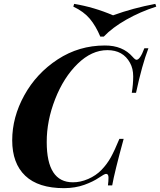

<svg xmlns="http://www.w3.org/2000/svg" viewBox="-20 -957 827 991"><path d="M650.9 -632.8Q615.2 -698.2 534.2 -698.2Q453.1 -698.2 380.9 -627.9Q308.6 -557.6 264.6 -445.3Q220.7 -333 221.2 -223.6Q221.2 -16.1 356 -16.1Q394 -15.6 435.1 -33.2Q475.6 -50.8 503.9 -80.1Q532.2 -109.4 551.8 -144.5Q571.3 -179.7 596.2 -240.2H618.2Q570.8 -66.9 559.1 0H537.1Q540 -21.5 540 -40.5Q540 -59.6 527.3 -59.6Q519.5 -59.6 490.2 -39.6Q460.9 -19.5 415 -2.9Q368.7 13.7 311 14.2Q177.7 14.2 110.4 -49.8Q43 -113.8 43 -232.9Q43 -352.1 105.5 -465.3Q168 -578.6 277.8 -650.4Q387.7 -722.2 521 -722.2Q613.3 -722.7 665 -663.1Q677.7 -648.4 684.6 -648.4Q703.1 -648.4 725.1 -708H746.1Q712.9 -621.6 682.1 -478H660.2Q667.5 -521.5 667.5 -562.5Q667.5 -603.5 650.9 -632.8ZM362.8 -937Q465.8 -919.9 563.5 -877.9Q667 -915.5 781.7 -937L786.6 -922.9Q704.1 -896.5 631.8 -855.5Q559.6 -814.5 515.6 -768.1H497.6Q474.6 -823.2 443.4 -860.4Q412.1 -897.5 358.4 -922.9Z"/></svg>

Font: PlayfairDisplay-BoldItalic
Style: Bold Italic
Weight: 700
Italic angle: -14.9847°
Designer: Claus Eggers Sørensen
Foundry: Claus Eggers Sørensen
Version: Version 1.002;PS 001.002;hotconv 1.0.70;makeotf.lib2.5.58329